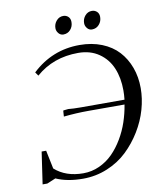

<svg xmlns="http://www.w3.org/2000/svg" viewBox="-95 -958 882 1043"><g transform="rotate(-10 346.0 -437.0)"><path d="M56.2 0 82 -176.8H106.9L127.9 -75.2Q188.5 -21 285.2 -21Q332 -21 374.3 -40.3Q416.5 -59.6 448.2 -91.6Q480 -123.5 505.4 -166.3Q530.8 -209 546.4 -255.4Q562 -301.8 569.8 -350.1H368.2Q305.2 -350.1 233.9 -342.8L235.8 -371.1L236.8 -376L264.2 -378.9Q291 -376 334 -376H574.2Q577.1 -401.4 577.1 -426.8Q577.1 -496.1 554.4 -550.3Q531.7 -604.5 484.1 -637.2Q436.5 -669.9 370.1 -669.9Q231.9 -669.9 136.2 -585.9L122.1 -606Q233.4 -710.9 384.8 -710.9Q452.1 -710.9 507.1 -689Q562 -667 597.7 -628.2Q633.3 -589.4 652.6 -536.9Q671.9 -484.4 671.9 -422.9Q671.9 -365.2 654.8 -305.2Q637.7 -245.1 603.5 -189.2Q569.3 -133.3 522.9 -89.1Q476.6 -44.9 413.1 -18.6Q349.6 7.8 278.8 7.8Q191.9 7.8 129.9 -20L82 0ZM272 -823.2Q272 -846.7 287.4 -864.3Q302.7 -881.8 325.2 -881.8Q341.3 -881.8 352.5 -871.3Q363.8 -860.8 363.8 -841.8Q363.8 -816.9 348.4 -799.6Q333 -782.2 309.1 -782.2Q293.5 -782.2 282.7 -794.9Q272 -807.6 272 -823.2ZM430.2 -823.2Q430.2 -846.7 445.3 -864.3Q460.4 -881.8 482.9 -881.8Q499 -881.8 510.5 -871.3Q522 -860.8 522 -841.8Q522 -817.4 506.3 -799.8Q490.7 -782.2 466.8 -782.2Q451.2 -782.2 440.7 -794.9Q430.2 -807.6 430.2 -823.2Z"/></g></svg>

Font: Dihjauti
Style: Bold Italic
Weight: 700
Italic angle: -9°
Designer: T. Christopher White
Version: Version 3.0.0